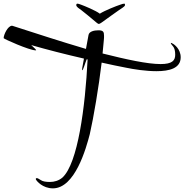

<svg xmlns="http://www.w3.org/2000/svg" viewBox="-30 -905 1010 1052"><path d="M651 -885C646 -885 638 -883 628 -879C609 -873 543 -847 517 -830C495 -847 432 -873 415 -879C405 -883 398 -885 394 -885C390 -885 388 -882 388 -877C388 -877 388 -876 388 -876C388 -873 391 -868 397 -863C408 -857 493 -787 499 -781C502 -780 506 -774 511 -774C516 -774 521 -778 526 -781C534 -787 630 -856 642 -863C649 -868 654 -872 655 -877C655 -882 654 -885 651 -885ZM260 127C381 127 442 -93 462 -170C483 -262 511 -428 527 -562C575 -551 620 -542 661 -534C704 -525 770 -515 827 -515C899 -515 960 -531 960 -591C960 -637 924 -663 914 -667C911 -669 909 -670 907 -670C906 -670 906 -670 906 -669C906 -666 910 -660 918 -651C926 -642 930 -626 930 -605C930 -573 913 -554 850 -554C778 -554 663 -579 532 -612L539 -686C540 -694 540 -702 540 -709C540 -730 536 -739 509 -739C484 -739 458 -732 455 -713L441 -637C308 -676 167 -722 40 -763C40 -763 40 -763 39 -763L37 -764C37 -764 37 -764 36 -764C13 -764 -10 -715 -10 -696C-10 -692 131 -629 166 -629C167 -629 168 -629 168 -630C168 -634 153 -646 141 -658C224 -634 329 -607 430 -584C425 -553 420 -534 420 -526C420 -522 420 -520 421 -520C423 -520 426 -527 431 -541C436 -555 440 -568 445 -580C447 -580 449 -580 450 -579C437 -320 397 -10 312 68C292 85 267 92 244 92C221 92 204 89 194 82C183 75 176 71 172 71C168 71 166 73 166 76C166 77 167 78 168 81C171 86 203 127 260 127Z"/></svg>

Font: Comforter
Style: Regular
Weight: 400
Designer: Robert E. Leuschke
Foundry: Robert E. Leuschke
Version: Version 1.013; ttfautohint (v1.8.3)